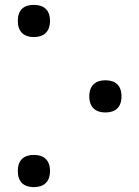

<svg xmlns="http://www.w3.org/2000/svg" viewBox="-20 -750 571 787"><path d="M185 -664C185 -710 159 -730 119 -730C78 -730 53 -710 53 -664C53 -620 78 -598 119 -598C159 -598 185 -620 185 -664ZM478 -355C478 -400 453 -421 412 -421C372 -421 346 -400 346 -355C346 -310 372 -289 412 -289C453 -289 478 -310 478 -355ZM185 -49C185 -94 159 -115 119 -115C78 -115 53 -94 53 -49C53 -4 78 17 119 17C159 17 185 -4 185 -49Z"/></svg>

Font: Noto Sans SemiCondensed Medium
Style: Regular
Weight: 500
Width: 4
Designer: Monotype Design Team
Foundry: Monotype Imaging Inc.
Version: Version 2.013